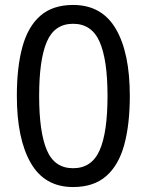

<svg xmlns="http://www.w3.org/2000/svg" viewBox="-20 -745 591 775"><path d="M275 10Q160 10 104 -87.5Q48 -185 48 -358Q48 -474 70.5 -556Q93 -638 143 -681.5Q193 -725 275 -725Q391 -725 447.5 -628.5Q504 -532 504 -358Q504 -243 481.5 -160.5Q459 -78 408.5 -34Q358 10 275 10ZM275 -66Q350 -66 382 -138Q414 -210 414 -358Q414 -504 382 -576.5Q350 -649 275 -649Q200 -649 169 -576.5Q138 -504 138 -358Q138 -212 169 -139Q200 -66 275 -66Z"/></svg>

Font: Noto Sans Bengali UI
Style: Regular
Weight: 400
Designer: Jelle Bosma - Monotype Design Team
Foundry: Monotype Imaging Inc.
Version: Version 2.003; ttfautohint (v1.8.4.7-5d5b)